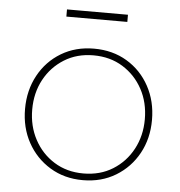

<svg xmlns="http://www.w3.org/2000/svg" viewBox="-51 -742 751 800"><g transform="rotate(5 324.5 -341.5)"><path d="M324 10Q402 10 462 -26.5Q522 -63 556 -125Q590 -187 590 -265Q590 -343 556 -405.5Q522 -468 462 -504Q402 -540 324 -540Q247 -540 187 -504Q127 -468 93 -405.5Q59 -343 59 -265Q59 -187 93 -125Q127 -63 187 -26.5Q247 10 324 10ZM324 -18Q255 -18 202 -51Q149 -84 119 -140Q89 -196 89 -265Q89 -335 119 -390.5Q149 -446 202 -479Q255 -512 324 -512Q394 -512 447 -479Q500 -446 530 -390.5Q560 -335 560 -265Q560 -196 530 -140Q500 -84 447 -51Q394 -18 324 -18ZM452 -693H197Q197 -693 197 -688.5Q197 -684 197 -678Q197 -672 197 -667.5Q197 -663 197 -663H452Z"/></g></svg>

Font: Roundo Variable
Style: Regular
Weight: 200
Designer: Shiva Nallaperumal
Foundry: Indian Type Foundry
Version: Version 2.000